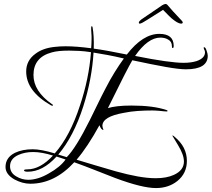

<svg xmlns="http://www.w3.org/2000/svg" viewBox="-20 -820 1075 975"><path d="M772 135Q702 135 565 84Q513 64 461.5 43.5Q410 23 357 4Q257 113 134 113Q94 113 53 91Q8 65 8 28Q8 -20 56 -44Q94 -62 146 -62Q189 -62 258 -41Q297 -85 329 -146Q361 -207 386 -284Q432 -421 442 -555Q410 -560 382 -561.5Q354 -563 331 -563Q304 -563 282.5 -561Q261 -559 243 -554Q150 -529 150 -439Q150 -357 244 -291Q249 -289 249 -286Q249 -283 245 -283Q243 -283 239 -285Q113 -357 113 -457Q113 -513 160 -547Q198 -576 259 -582Q285 -585 313 -585Q341 -585 373 -582.5Q405 -580 443 -575Q444 -588 444.5 -600.5Q445 -613 445 -625Q445 -630 445 -636.5Q445 -643 444 -653Q443 -662 443 -669Q443 -676 443 -680Q443 -687 447 -687Q448 -687 450 -682Q458 -638 456 -573Q487 -569 529 -561.5Q571 -554 624 -543Q705 -648 789 -648Q862 -648 862 -587Q862 -576 857 -576Q853 -576 853 -585Q853 -609 834 -619Q818 -629 794 -629Q731 -629 666 -536Q756 -518 817 -509.5Q878 -501 912 -501Q951 -501 979 -510Q1021 -525 1021 -554Q1021 -563 1017 -568Q1014 -576 1014 -577Q1014 -580 1017 -580Q1024 -580 1029 -563Q1035 -547 1035 -537Q1035 -468 924 -468Q890 -468 822 -480Q754 -492 652 -514Q640 -494 609 -433.5Q578 -373 528 -271Q547 -277 577 -280.5Q607 -284 648 -284Q759 -284 826 -261Q831 -259 831 -257Q831 -254 827 -254Q817 -254 791 -257Q779 -258 770 -258.5Q761 -259 754 -259Q715 -259 679 -256.5Q643 -254 609 -247Q500 -228 500 -181Q500 -174 505 -162V-160Q494 -160 485 -184Q424 -73 369 -9Q419 6 469 21Q519 36 568 50Q629 67 679.5 76Q730 85 771 85Q826 85 863 68Q914 45 914 0Q914 -34 884 -83Q870 -107 862.5 -119Q855 -131 855 -131Q855 -132 856 -132Q860 -132 867 -125Q929 -74 929 -3Q929 60 881 99Q836 135 772 135ZM319 -22Q365 -68 436 -210Q456 -250 475.5 -290.5Q495 -331 516 -371Q539 -416 563 -454.5Q587 -493 609 -523Q563 -534 524.5 -541Q486 -548 455 -553Q451 -486 438 -417.5Q425 -349 403 -280Q354 -127 276 -35ZM124 93Q147 93 173.5 85Q200 77 229 60Q286 28 313 -10Q306 -12 295 -16Q284 -20 267 -25Q197 52 121 52Q102 52 102 45Q102 40 119 40Q184 40 249 -30Q192 -48 148 -48Q106 -48 73 -33Q31 -14 31 24Q31 58 63 76Q91 93 124 93ZM690 -700Q685 -700 685 -705Q685 -711 696 -720Q707 -728 729 -742.5Q751 -757 772.5 -772Q794 -787 803 -793Q811 -798 818.5 -799.5Q826 -801 832 -793Q858 -762 889 -730Q908 -711 908 -707Q908 -700 900 -700Q888 -700 868 -714Q852 -725 838.5 -739Q825 -753 808 -770Q758 -739 728 -719.5Q698 -700 690 -700Z"/></svg>

Font: Ruthie
Style: Regular
Weight: 400
Designer: Robert E. Leuschke
Foundry: Robert E. Leuschke
Version: Version 1.012